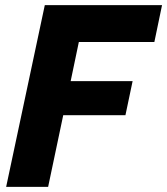

<svg xmlns="http://www.w3.org/2000/svg" viewBox="-20 -730 653 750"><path d="M155 -710H613L583 -566H288L256 -413H498L470 -280H227L168 0H4Z"/></svg>

Font: Raleway-v4020 ExtraBold
Style: Italic
Weight: 800
Italic angle: -12°
Designer: Matt McInerney, Pablo Impallari, Rodrigo Fuenzalida
Foundry: Matt McInerney, Pablo Impallari, Rodrigo Fuenzalida
Version: Version 4.020;PS 004.020;hotconv 1.0.88;makeotf.lib2.5.64775